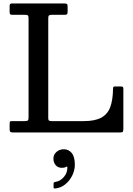

<svg xmlns="http://www.w3.org/2000/svg" viewBox="-20 -770 775 1116"><path d="M124.5 -684H51.5Q41.5 -684 38.8 -687.2Q36 -690.5 36 -701V-734Q36 -744 39.2 -747Q42.5 -750 53 -750H352Q364.5 -750 368.8 -747.2Q373 -744.5 373 -732V-702Q373 -690 369.2 -687Q365.5 -684 354.5 -684H281.5Q269.5 -684 265 -680.5Q260.5 -677 260.5 -664V-84Q260.5 -72 265 -69Q269.5 -66 282 -66H466Q531 -66 568 -85.8Q605 -105.5 620.5 -146.8Q636 -188 637 -252.5Q637 -261 638.8 -264.2Q640.5 -267.5 649 -267.5H678Q688.5 -267.5 692.8 -265.5Q697 -263.5 697 -253V-23.5Q697 -9 694 -4.5Q691 0 677 0H57.5Q45.5 0 40.8 -3Q36 -6 36 -19V-50Q36 -59 37.8 -62.5Q39.5 -66 48.5 -66H122Q136.5 -66 141.2 -69.2Q146 -72.5 146 -87V-664Q146 -677 142 -680.5Q138 -684 124.5 -684ZM290.5 152Q290.5 128.5 308.2 113Q326 97.5 351.5 97.5Q378.5 97.5 396.8 119.2Q415 141 415 188Q415 218.5 400.5 249Q386 279.5 360.2 300.8Q334.5 322 301 325.5Q296 326 293.8 325Q291.5 324 291.5 318.5V296.5Q291.5 289 301.5 287.5Q330 283.5 351.2 258.8Q372.5 234 371.5 201.5Q371 195.5 363 200.5Q355 205.5 340 205.5Q317 205.5 303.8 190.2Q290.5 175 290.5 152Z"/></svg>

Font: Besley* Medium
Style: Regular
Weight: 500
Designer: Owen Earl
Foundry: indestructible type*
Version: Version 3.000; ttfautohint (v1.8.3)